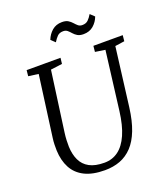

<svg xmlns="http://www.w3.org/2000/svg" viewBox="-168 -1067 1048 1196"><g transform="rotate(-20 356.0 -469.5)"><path d="M645 -695 596 -306Q585 -220 561.5 -159.5Q538 -99 502.8 -61.8Q467.5 -24.5 422 -7.2Q376.5 10 321 10Q239.5 10 186.8 -16.5Q134 -43 107.8 -92.2Q81.5 -141.5 79 -209Q78.5 -227.5 79 -248Q79.5 -268.5 82.5 -290L137 -695L70.5 -704L74.5 -743H299L294.5 -704L218 -694L163.5 -296.5Q160 -270.5 159 -248Q158 -225.5 158.5 -204.5Q160.5 -153 178.5 -114.8Q196.5 -76.5 234.2 -55.8Q272 -35 333.5 -35Q386 -35 426 -64.5Q466 -94 492.5 -154Q519 -214 530.5 -306L579 -694L513 -704L517 -743H711.5L707.5 -704ZM485 -832Q460.5 -832 445.5 -841Q430.5 -850 420 -862.2Q409.5 -874.5 398.5 -883.8Q387.5 -893 371 -893Q346 -893 332 -879Q318 -865 305 -843.5L277.5 -869.5Q290 -902.5 316.5 -925.8Q343 -949 383 -949Q408.5 -949 423.2 -939.8Q438 -930.5 448.5 -918.5Q459 -906.5 469.8 -897.2Q480.5 -888 497 -888Q521.5 -888 535.8 -901.8Q550 -915.5 562.5 -937L590 -911Q578 -878 551.5 -855Q525 -832 485 -832Z"/></g></svg>

Font: Merriweather 24pt Light
Style: Italic
Weight: 300
Italic angle: -7.8°
Version: Version 2.101